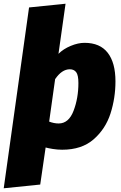

<svg xmlns="http://www.w3.org/2000/svg" viewBox="-49 -784 652 1031"><path d="M571 -347Q571 -258 544.5 -175Q518 -92 454 -36Q390 20 285 20Q260 20 235 16Q210 12 196 8L167 207L-29 227L107 -744L303 -764L265 -495Q291 -521 330.5 -537.5Q370 -554 405 -554Q488 -554 529.5 -500.5Q571 -447 571 -347ZM372 -338Q372 -381 360 -396.5Q348 -412 326 -412Q283 -412 247 -359L215 -131Q241 -121 266 -121Q320 -121 346 -189Q372 -257 372 -338Z"/></svg>

Font: FiraGO Heavy
Style: Italic
Weight: 900
Italic angle: -8°
Designer: bBox Type GmbH
Foundry: bBox Type GmbH
Version: Version 1.001